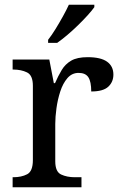

<svg xmlns="http://www.w3.org/2000/svg" viewBox="-20 -786 511 806"><path d="M33 0V-42H36Q70 -42 94 -54.5Q118 -67 118 -114V-426Q118 -470 93.5 -482Q69 -494 36 -494H33V-536H187L206 -437H211Q224 -467 239 -492Q254 -517 279 -531.5Q304 -546 348 -546Q403 -546 429.5 -527Q456 -508 456 -473Q456 -442 434.5 -422Q413 -402 363 -402Q363 -443 351 -461.5Q339 -480 310 -480Q282 -480 263 -458Q244 -436 233 -402Q222 -368 217 -331.5Q212 -295 212 -266V-109Q212 -65 236.5 -53.5Q261 -42 294 -42H322V0ZM182 -619Q197 -638 213 -664Q229 -690 244 -717Q259 -744 269 -766H376V-756Q367 -743 349 -723Q331 -703 308.5 -681Q286 -659 263 -639.5Q240 -620 220 -606H182Z"/></svg>

Font: Noto Serif Vithkuqi
Style: Regular
Weight: 400
Version: Version 1.005